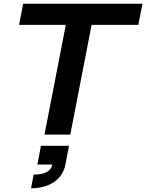

<svg xmlns="http://www.w3.org/2000/svg" viewBox="-20 -720 782 1027"><path d="M218 0H356L470 -587H720L742 -700H104L82 -587H332ZM160 214 146 287C245 287 315 239 330 160L349 60H199L180 160H260C253 196 219 214 160 214Z"/></svg>

Font: Uncut Sans
Style: Bold Italic
Weight: 700
Italic angle: -11°
Designer: Kasper Nordkvist
Foundry: UNCUT.wtf
Version: Version 1.304;Glyphs 3.2 (3246)